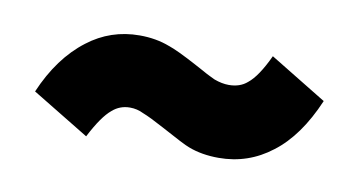

<svg xmlns="http://www.w3.org/2000/svg" viewBox="-35 -436 600 321"><g transform="rotate(10 264.5 -275.0)"><path d="M295.9 -193.8Q287.1 -196.8 246.1 -219.2Q222.7 -231.9 210 -236.8Q199.2 -242.2 187 -242.2Q169.9 -242.2 157.2 -231Q141.6 -218.3 123 -182.1L25.9 -241.2Q51.8 -301.8 94.2 -334Q132.8 -363.8 182.1 -363.8Q210 -363.8 232.9 -355Q248 -350.1 283.2 -331.1Q289.1 -328.1 296.4 -324Q303.7 -319.8 308.8 -317.4Q314 -314.9 317.9 -313Q331.1 -308.1 342.8 -308.1Q361.8 -308.1 374 -318.8Q390.1 -331.5 407.2 -368.2L503.9 -309.1Q477.1 -246.1 437 -215.8Q397.5 -185.1 347.2 -185.1Q318.4 -185.1 295.9 -193.8Z"/></g></svg>

Font: D-DIN-PRO Heavy
Style: Bold
Weight: 900
Designer: Charles Nix
Foundry: CyberFei
Version: Version 1.000;hotconv 1.0.109;makeotfexe 2.5.65596